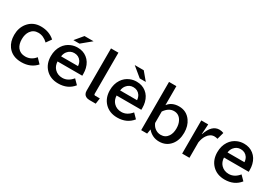

<svg xmlns="http://www.w3.org/2000/svg" viewBox="41 -1871 4207 2957"><g transform="rotate(30 2145.0 -392.5)"><path d="M607.9 -65.9Q509.8 44.9 344.7 44.9Q180.7 44.9 98.6 -67.9Q41 -147.5 41 -265.6Q41 -390.1 109.9 -477.5Q194.8 -584 336.9 -584Q482.9 -584 583 -495.1L519 -404.8Q441.9 -480 348.6 -480Q263.7 -480 215.8 -412.1Q175.8 -354.5 175.8 -267.1Q175.8 -176.8 217.3 -122.1Q264.6 -61 352.5 -61Q459 -61 527.8 -148.9Z M988.3 -791H1149.4L979.5 -650.9H871.6ZM1264.2 -244.6H824.2Q827.6 -167 873 -118.7Q927.7 -61.5 1012.2 -61.5Q1111.8 -61.5 1188.5 -154.8L1266.6 -75.7Q1170.4 45.4 1000 45.4Q860.4 45.4 774.9 -43.9Q693.4 -129.9 693.4 -265.6Q693.4 -376 746.6 -457.5Q793.9 -529.8 873 -562.5Q927.2 -585 988.8 -585Q1086.9 -585 1156.2 -530.3Q1228 -474.6 1252.9 -374.5Q1264.2 -329.1 1264.2 -278.8ZM1133.3 -339.8Q1129.4 -390.1 1106.9 -423.8Q1064.5 -485.8 984.9 -485.8Q913.6 -485.8 867.7 -428.2Q839.4 -392.6 832.5 -339.8Z M1437 -830.1H1568.8V-100.1Q1568.8 -77.1 1591.8 -77.1H1672.9L1658.7 24.9H1547.9Q1509.3 24.9 1483.9 10.7Q1437 -14.6 1437 -80.1Z M2042 -791 2159.2 -650.9H2051.3L1881.3 -791ZM2314 -244.6H1874Q1877.4 -167 1922.9 -118.7Q1977.5 -61.5 2062 -61.5Q2161.6 -61.5 2238.3 -154.8L2316.4 -75.7Q2220.2 45.4 2049.8 45.4Q1910.2 45.4 1824.7 -43.9Q1743.2 -129.9 1743.2 -265.6Q1743.2 -376 1796.4 -457.5Q1843.8 -529.8 1922.9 -562.5Q1977.1 -585 2038.6 -585Q2136.7 -585 2206.1 -530.3Q2277.8 -474.6 2302.7 -374.5Q2314 -329.1 2314 -278.8ZM2183.1 -339.8Q2179.2 -390.1 2156.7 -423.8Q2114.3 -485.8 2034.7 -485.8Q1963.4 -485.8 1917.5 -428.2Q1889.2 -392.6 1882.3 -339.8Z M2468.8 -830.1H2599.6V-492.2Q2666 -581.1 2794.9 -581.1Q2927.7 -581.1 3004.4 -473.1Q3063.5 -390.1 3063.5 -267.6Q3063.5 -135.3 2995.1 -50.8Q2918.9 43 2792 43Q2671.4 43 2588.4 -53.2L2574.7 27.8H2468.8ZM2599.6 -175.3Q2620.6 -126 2656.2 -97.2Q2704.1 -59.1 2763.7 -59.1Q2846.2 -59.1 2891.1 -127Q2926.8 -181.2 2926.8 -265.6Q2926.8 -343.8 2896 -398.4Q2850.6 -480 2762.2 -480Q2669.4 -480 2599.6 -378.9Z M3307.6 -388.2H3311.5Q3376.5 -582 3511.2 -582Q3550.3 -582 3586.4 -566.9L3552.7 -443.8Q3525.4 -453.1 3496.6 -453.1Q3421.9 -453.1 3372.1 -377.9Q3338.9 -328.6 3325.7 -251V24.9H3195.8V-564.9H3318.8Z M4224.1 -244.6H3784.2Q3787.6 -167 3833 -118.7Q3887.7 -61.5 3972.2 -61.5Q4071.8 -61.5 4148.4 -154.8L4226.6 -75.7Q4130.4 45.4 3960 45.4Q3820.3 45.4 3734.9 -43.9Q3653.3 -129.9 3653.3 -265.6Q3653.3 -376 3706.5 -457.5Q3753.9 -529.8 3833 -562.5Q3887.2 -585 3948.7 -585Q4046.9 -585 4116.2 -530.3Q4188 -474.6 4212.9 -374.5Q4224.1 -329.1 4224.1 -278.8ZM4093.3 -339.8Q4089.4 -390.1 4066.9 -423.8Q4024.4 -485.8 3944.8 -485.8Q3873.5 -485.8 3827.6 -428.2Q3799.3 -392.6 3792.5 -339.8Z"/></g></svg>

Font: BIZ UDPGothic
Style: Bold
Weight: 700
Designer: TypeBank Co., Ltd.
Foundry: Morisawa Inc.
Version: Version 1.051